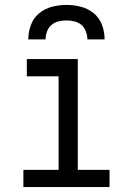

<svg xmlns="http://www.w3.org/2000/svg" viewBox="-20 -760 540 780"><path d="M75 0V-70H218V-450H89V-520H296V-70H425V0ZM95 -600Q95 -630 105.5 -658.5Q116 -687 139 -706Q162 -725 191 -732.5Q220 -740 250 -740Q280 -740 309 -732.5Q338 -725 361 -706Q384 -687 394.5 -658.5Q405 -630 405 -600H335Q335 -616 329 -632Q323 -648 311 -658.5Q299 -669 282.5 -673Q266 -677 250 -677Q234 -677 217.5 -673Q201 -669 189 -658.5Q177 -648 171 -632Q165 -616 165 -600Z"/></svg>

Font: HulyMono
Style: Regular
Weight: 400
Monospace: yes
Designer: Belleve Invis
Foundry: Belleve Invis
Version: Version 33.2.5; ttfautohint (v1.8.4)